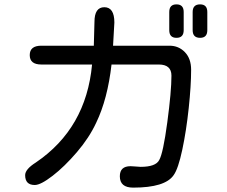

<svg xmlns="http://www.w3.org/2000/svg" viewBox="-20 -804 1040 878"><path d="M457 -771Q503 -771 503 -701L497 -595H755Q797 -595 825.5 -565.5Q854 -536 854 -485Q854 -413 843 -309.5Q832 -206 813.5 -119Q795 -32 774 -3Q735 54 589 54Q528 54 528 2Q528 -44 577 -44L594 -43L623 -41Q692 -41 708 -72Q726 -103 745 -244.5Q764 -386 764 -458Q764 -509 706 -509H490Q472 -351 420 -243Q388 -174 331.5 -108Q275 -42 220.5 0Q166 42 139 42Q95 42 95 -3Q95 -30 144 -61Q374 -217 401 -509H169Q116 -509 116 -552Q116 -595 169 -595H409L412 -704Q412 -771 457 -771ZM754 -749Q754 -784 787 -784Q820 -784 820 -749V-666Q820 -631 787 -631Q754 -631 754 -666ZM861 -749Q861 -784 895 -784Q928 -784 928 -749V-666Q928 -631 895 -631Q861 -631 861 -666Z"/></svg>

Font: 寒蝉全圆体
Style: Regular
Weight: 400
Designer: Warren2060
      Designed by Motoya company      

      [Varela Round]
      Joe Prince(Latin component); Avraham Cornf
Foundry: ChillType
Version: Version 3.200